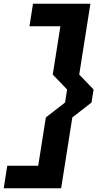

<svg xmlns="http://www.w3.org/2000/svg" viewBox="-100 -858 522 1030"><path d="M-61 31 -80 152H228L288 -228L391 -308L402 -378L325 -458L385 -838H77L58 -717H224L183 -458L260 -378L249 -308L146 -228L105 31Z"/></svg>

Font: Rabbid Highway Sign IV
Style: BdObl
Weight: 400
Foundry: Cannot Into Space Fonts
Version: Version 0.277